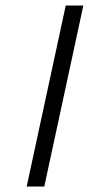

<svg xmlns="http://www.w3.org/2000/svg" viewBox="-20 -678 347 698"><path d="M77 0 219 -658H283L141 0Z"/></svg>

Font: Ysabeau Infant Light
Style: Italic
Weight: 300
Italic angle: -12°
Designer: Christian Thalmann (Catharsis Fonts)
Version: Version 2.001;gftools[0.9.30]; featfreeze: ss01,ss02,lnum